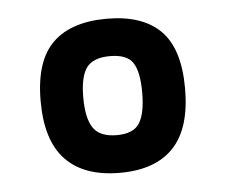

<svg xmlns="http://www.w3.org/2000/svg" viewBox="-35 -697 465 395"><g transform="rotate(-5 197.5 -500.0)"><path d="M198.3 -340.8Q124.4 -340.8 86.3 -380.5Q48.2 -420.1 48.2 -502Q48.2 -584.3 86.3 -621.7Q124.4 -659 198.3 -659Q271.6 -659 309.1 -621.7Q346.5 -584.3 346.5 -502Q346.5 -420.1 309.1 -380.5Q271.6 -340.8 198.3 -340.8ZM198.3 -418.6Q233.2 -418.6 245.5 -438.7Q257.9 -458.8 257.9 -501.4Q257.9 -544.6 245.5 -563.2Q233.2 -581.8 198.3 -581.8Q163.5 -581.8 149.8 -563.2Q136.2 -544.6 136.2 -501.4Q136.2 -458.8 149.8 -438.7Q163.5 -418.6 198.3 -418.6Z"/></g></svg>

Font: Titillium Web SemiBold
Style: Regular
Weight: 600
Designer: Mohamed Gaber, Accademia di Belle Arti di Urbino
Foundry: Kief Type Foundry, Accademia di Belle Arti di Urbino
Version: Version 3.000; ttfautohint (v1.8.4)